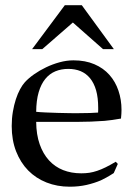

<svg xmlns="http://www.w3.org/2000/svg" viewBox="-20 -704 519 736"><path d="M431.6 -75.7 416 -40.5Q399.4 -29.8 387.2 -23.2Q375 -16.6 366.7 -12.7Q341.8 -2 311.8 4.9Q281.7 11.7 247.1 11.7Q199.2 11.7 158.4 -4.4Q117.7 -20.5 88.1 -50.5Q58.6 -80.6 41.7 -123.8Q24.9 -167 24.9 -220.7Q24.9 -249.5 29.3 -275.6Q33.7 -301.8 40.8 -323.5Q47.9 -345.2 56.9 -361.8Q65.9 -378.4 75.2 -388.7Q89.4 -404.3 110.6 -419.2Q131.8 -434.1 156.7 -446Q181.6 -458 208.5 -465.3Q235.4 -472.7 261.7 -472.7Q307.1 -472.7 341.8 -457.8Q376.5 -442.9 399.4 -417Q422.4 -391.1 434.1 -356.4Q445.8 -321.8 445.8 -282.7Q445.8 -275.9 445.3 -267.6Q444.8 -259.3 443.8 -249.5Q408.7 -243.2 380.9 -240.7Q354.5 -238.8 328.1 -237.8Q301.8 -236.8 275.4 -236.8H118.7Q119.1 -188 132.1 -151.1Q145 -114.3 167.7 -89.4Q190.4 -64.5 221.9 -52Q253.4 -39.6 291.5 -39.6Q307.6 -39.6 322.3 -41.7Q336.9 -43.9 352.3 -49.1Q367.7 -54.2 385 -62.7Q402.3 -71.3 423.8 -84ZM118.7 -275.4Q132.3 -273.9 155.5 -272.9Q178.7 -272 202.4 -271.2Q226.1 -270.5 245.4 -270.3Q264.6 -270 270.5 -270Q303.2 -270 324.5 -270.8Q345.7 -271.5 356 -272.5Q356.4 -278.3 356.4 -282.7Q356.4 -287.1 356.4 -290.5Q356.4 -329.6 348.4 -357.7Q340.3 -385.7 325.2 -404.1Q310.1 -422.4 289.1 -431.2Q268.1 -439.9 241.7 -439.9Q214.8 -439.9 192.4 -430.7Q169.9 -421.4 153.6 -401.4Q137.2 -381.3 128.2 -350.3Q119.1 -319.3 118.7 -275.4ZM228.5 -684.1H293.5L416.5 -515.6H375L259.3 -617.7L142.1 -515.6H103Z"/></svg>

Font: XB Kayhan
Style: Regular
Weight: 400
Designer: Behnam
Foundry: Irmug
Version: Version 7.300 2009